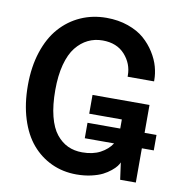

<svg xmlns="http://www.w3.org/2000/svg" viewBox="-84 -825 859 914"><g transform="rotate(10 345.5 -368.5)"><path d="M345.2 11.2Q279.8 11.2 224.9 -14.2Q169.9 -39.6 129.6 -86.7Q89.4 -133.8 66.9 -205.8Q44.4 -277.8 44.4 -367.2Q44.4 -456.5 68.1 -528.8Q91.8 -601.1 134 -648.9Q176.3 -696.8 233.6 -722.4Q291 -748 358.4 -748Q415.5 -748 463.1 -731.2Q510.7 -714.4 541.5 -687.5Q572.3 -660.6 593.5 -626.7Q614.7 -592.8 623.8 -559.6Q632.8 -526.4 632.8 -495.6V-489.3H504.9V-495.6Q504.9 -552.2 466.1 -595.5Q427.2 -638.7 358.4 -638.7Q320.3 -638.7 288.1 -623Q255.9 -607.4 230.5 -575.7Q205.1 -543.9 190.9 -490.7Q176.8 -437.5 176.8 -367.2Q176.8 -294.4 190.4 -240.7Q204.1 -187 228.8 -156.5Q253.4 -126 284.4 -111.6Q315.4 -97.2 354 -97.2Q405.3 -97.2 441.2 -116.2Q477.1 -135.3 496.6 -165.5H355V-240.2H513.2V-284.2H355.5V-375H630.9V-240.2H688.5V-165.5H630.9V0H555.2L543.9 -82Q540.5 -73.7 532.7 -63.2Q524.9 -52.7 508.3 -39.1Q491.7 -25.4 470.5 -14.6Q449.2 -3.9 416.3 3.7Q383.3 11.2 345.2 11.2Z"/></g></svg>

Font: Epilogue SemiBold
Style: Regular
Weight: 600
Designer: Tyler Finck
Foundry: Etcetera Type Co
Version: Version 2.112